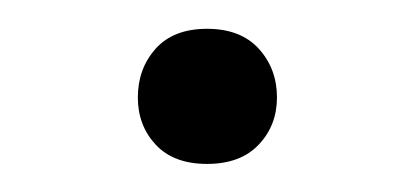

<svg xmlns="http://www.w3.org/2000/svg" viewBox="-20 -421 293 134"><path d="M76.2 -353Q76.2 -373 88.6 -387Q101.1 -400.9 124.5 -400.9Q147.9 -400.9 160.6 -387Q173.3 -373 173.3 -353Q173.3 -333.5 160.6 -320.1Q147.9 -306.6 124.5 -306.6Q101.1 -306.6 88.6 -320.1Q76.2 -333.5 76.2 -353Z"/></svg>

Font: Vazirmatn RD FD Light
Style: Regular
Weight: 300
Designer: Saber Rastikerdar
Foundry: Saber Rastikerdar
Version: Version 33.003